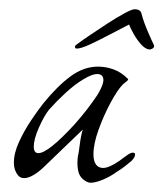

<svg xmlns="http://www.w3.org/2000/svg" viewBox="-20 -368 353 415"><path d="M176 27Q174 27 172 26.5Q170 26 168 25Q154 18 150 5Q146 -8 148 -28Q150 -36 152.5 -56Q155 -76 159 -88L108 -39L80 -12Q51 17 32 17Q24 17 19 11Q10 0 10 -16Q10 -37 21 -61Q32 -85 47 -107.5Q62 -130 74 -145Q104 -182 132.5 -203Q161 -224 192 -224Q209 -224 225.5 -218Q242 -212 256 -198L257 -197Q257 -194 252 -191Q250 -189 248.5 -188Q247 -187 246 -186Q234 -174 219 -146Q204 -118 193 -87.5Q182 -57 182 -35Q182 -15 192 -8Q197 -5 203 -5Q216 -5 239 -21Q240 -22 243.5 -24.5Q247 -27 254 -32Q262 -38 267 -38Q272 -38 272 -34Q272 -28 264 -20Q258 -15 250.5 -9Q243 -3 233 3Q218 14 202 20.5Q186 27 176 27ZM63 -37Q84 -37 141 -99Q156 -116 168 -131.5Q180 -147 190 -162Q208 -191 202 -202Q199 -208 190 -208Q179 -208 160 -196.5Q141 -185 121.5 -167Q102 -149 86 -131Q75 -117 64 -92Q53 -67 53 -51Q53 -37 63 -37ZM303 -261Q294 -262 285 -272Q276 -282 269 -294.5Q262 -307 259 -315Q243 -307 219.5 -294.5Q196 -282 175.5 -272.5Q155 -263 146 -263Q142 -263 142 -267Q142 -269 144.5 -271Q147 -273 150 -275Q158 -281 175 -292.5Q192 -304 212 -317Q232 -330 248.5 -339Q265 -348 271 -348Q284 -348 286 -338Q290 -322 299 -301Q308 -280 312 -272Q313 -271 313 -268Q313 -265 309.5 -263Q306 -261 303 -261Z"/></svg>

Font: Allison
Style: Regular
Weight: 400
Designer: Robert E. Leuschke
Foundry: Robert E. Leuschke
Version: Version 1.010; ttfautohint (v1.8.3)